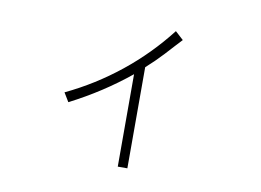

<svg xmlns="http://www.w3.org/2000/svg" viewBox="-68 -627 1099 808"><g transform="rotate(10 481.0 -223.0)"><path d="M622 -525 657 -493 630 -464Q625 -458 592 -422.5Q559 -387 521 -353V79H480V-316Q365 -222 228 -152L205 -190Q327 -248 433 -333Q539 -418 622 -525Z"/></g></svg>

Font: Gmarket Sans TTF Light
Style: Regular
Weight: 300
Designer: Creative Director : Sungho Lee; Art Director : Kiwoong Choi; Project Manager : Sori Yang, Jongwook Yoon; Font Designer :
Foundry: Sandoll Inc.
Version: Version 1.000;hotconv 1.0.109;makeotfexe 2.5.65596